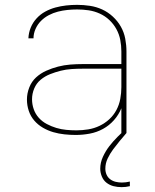

<svg xmlns="http://www.w3.org/2000/svg" viewBox="-20 -548 640 791"><path d="M292 8Q269 8 245.5 5.5Q222 3 199.5 -3.5Q177 -10 156.5 -22Q136 -34 121 -51.5Q106 -69 98.5 -91.5Q91 -114 91 -138Q91 -163 100.5 -187.5Q110 -212 128.5 -229Q147 -246 170.5 -256.5Q194 -267 219 -273.5Q244 -280 269.5 -282Q295 -284 320 -284H480V-336Q480 -360 475.5 -383.5Q471 -407 459.5 -428Q448 -449 430.5 -465.5Q413 -482 391 -492Q369 -502 345.5 -505.5Q322 -509 298 -509Q278 -509 258 -507Q238 -505 218.5 -500Q199 -495 181 -485.5Q163 -476 149 -462Q135 -448 126.5 -429Q118 -410 118 -390H97Q98 -413 106.5 -434Q115 -455 130.5 -472Q146 -489 166 -500Q186 -511 208 -517Q230 -523 252.5 -525.5Q275 -528 298 -528Q324 -528 350.5 -524Q377 -520 401 -509Q425 -498 445 -479.5Q465 -461 478 -438Q491 -415 496 -388.5Q501 -362 501 -336V0H480V-102Q469 -75 449.5 -53Q430 -31 404.5 -17Q379 -3 350 2.5Q321 8 292 8ZM295 -11Q319 -11 343.5 -15Q368 -19 390 -29.5Q412 -40 430 -56.5Q448 -73 459.5 -94.5Q471 -116 475.5 -140.5Q480 -165 480 -189V-265H320Q297 -265 274.5 -263.5Q252 -262 230 -256.5Q208 -251 186.5 -242.5Q165 -234 147.5 -219.5Q130 -205 121 -183.5Q112 -162 112 -139Q112 -118 119 -98Q126 -78 140 -62.5Q154 -47 173 -37Q192 -27 212 -21Q232 -15 253 -13Q274 -11 295 -11ZM481 223Q464 223 448 219Q432 215 419 205Q406 195 399.5 179Q393 163 393 147Q393 122 404 98Q415 74 430.5 54Q446 34 464 16Q482 -2 501 -19V0Q487 16 473 33Q459 50 446 67.5Q433 85 423.5 105Q414 125 414 147Q414 160 419 171.5Q424 183 434 190.5Q444 198 456.5 201Q469 204 482 204Q490 204 498.5 203Q507 202 515 200V219Q507 221 498 222Q489 223 481 223Z"/></svg>

Font: Iosevka Aile Thin
Style: Regular
Weight: 100
Designer: Belleve Invis
Foundry: Belleve Invis
Version: Version 31.1.0; ttfautohint (v1.8.4)